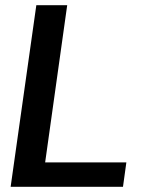

<svg xmlns="http://www.w3.org/2000/svg" viewBox="-20 -720 561 740"><path d="M21 0 120 -700H239L154 -94H467L454 0Z"/></svg>

Font: Host Grotesk SemiBold
Style: Italic
Weight: 600
Italic angle: -8°
Designer: Doğukan Karapınar based on Poppins by Indian Type Foundry, Jonny Pinhorn
Foundry: Element Type
Version: Version 1.001; ttfautohint (v1.8.4.7-5d5b)